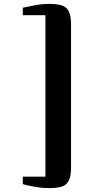

<svg xmlns="http://www.w3.org/2000/svg" viewBox="-20 -824 478 981"><path d="M234 137Q195 137 161 131Q127 125 96.5 117V78.5H212V-746.5H96.5V-784.5Q127 -791 160.8 -797.5Q194.5 -804 234 -804Q272 -804 296 -796.2Q320 -788.5 331.5 -765.8Q343 -743 343 -698.5V31.5Q343 76 331.5 98.8Q320 121.5 296 129.2Q272 137 234 137Z"/></svg>

Font: Merriweather 72pt ExtraBold
Style: Regular
Weight: 800
Version: Version 2.100